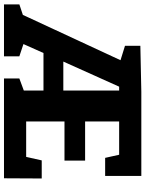

<svg xmlns="http://www.w3.org/2000/svg" viewBox="100 -846 746 987"><g transform="rotate(90 473.5 -353.0)"><path d="M805 -194H898L897 0H384V-79L446 -102V-203H253L207 -100L270 -79V0H3V-79L57 -97L290 -599L216 -622V-701L452 -706H885V-520H792L776 -592H605V-417H806V-311H605V-114H787ZM297 -305H446V-592H426Z"/></g></svg>

Font: Bitter Pro OGT
Style: Bold
Weight: 700
Designer: Sol Matas, and Bitter project Authors
Foundry: Sol Matas
Version: Version 2.110